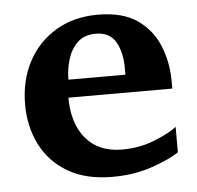

<svg xmlns="http://www.w3.org/2000/svg" viewBox="-41 -512 558 544"><g transform="rotate(-5 238.0 -239.5)"><path d="M448.2 -61.5Q423.8 -44.4 372.3 -26.4Q320.8 -8.3 258.3 -8.3Q182.1 -8.3 131.1 -38.6Q80.1 -68.8 54.4 -120.1Q28.8 -171.4 28.8 -233.4Q28.8 -301.8 56.9 -355Q85 -408.2 136.2 -439Q187.5 -469.7 255.9 -469.7Q326.7 -469.7 368.7 -440.2Q410.6 -410.6 429.4 -363.5Q448.2 -316.4 448.2 -264.2Q448.2 -258.8 448.2 -253.4Q448.2 -248 448.2 -242.7H152.8Q152.8 -168.9 189.2 -126Q225.6 -83 292 -83Q341.3 -83 384.3 -100.1Q427.2 -117.2 448.2 -133.8ZM319.3 -293.5V-313Q319.3 -356.4 302.5 -386.5Q285.6 -416.5 245.6 -416.5Q212.4 -416.5 193.1 -397.5Q173.8 -378.4 165.5 -350.1Q157.2 -321.8 157.2 -293.5Z"/></g></svg>

Font: Annapurna SIL
Style: Bold
Weight: 700
Designer: Peter Martin, Annie Olsen
Foundry: SIL International
Version: Version 2.000